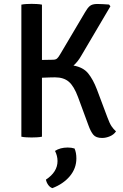

<svg xmlns="http://www.w3.org/2000/svg" viewBox="-20 -707 636 993"><path d="M580 -27.5Q569 -11 548.5 -2.2Q528 6.5 508 6.5Q476.5 6.5 462.8 -10Q449 -26.5 437.5 -58.5L383.5 -205Q362.5 -261.5 336 -284.2Q309.5 -307 264.5 -307Q254.5 -307 237.5 -306.5Q220.5 -306 197 -305V0Q185 2.5 170.5 3.2Q156 4 143.5 4Q131.5 4 116.8 3.2Q102 2.5 90.5 0V-683Q102.5 -685.5 117 -686.2Q131.5 -687 143.5 -687Q156 -687 170.5 -686.2Q185 -685.5 197 -683V-397Q227.5 -398 253 -398Q268 -398 275.2 -404.5Q282.5 -411 291 -426L419.5 -643Q431.5 -664.5 444 -675.5Q456.5 -686.5 483.5 -686.5Q497 -686.5 512.8 -685.5Q528.5 -684.5 544 -683.5L551 -674.5L399.5 -417.5Q382 -387 360 -368Q410.5 -359 436 -327.5Q461.5 -296 481 -245L535.5 -100Q547 -68.5 557 -53.8Q567 -39 580 -27.5ZM365.5 61Q375 82 375 112.5Q375 163.5 341.5 203.8Q308 244 251 266Q238.5 262 229.5 249.5Q220.5 237 217.5 222Q277.5 182.5 277.5 126Q277.5 99 264.5 73.5Q291.5 56 330 56Q349.5 56 365.5 61Z"/></svg>

Font: Signika SC
Style: Regular
Weight: 400
Designer: Anna Giedryś
Foundry: Anna Giedryś
Version: Version 2.000; ttfautohint (v1.8.3) -l 8 -r 50 -G 200 -x 9 -